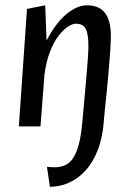

<svg xmlns="http://www.w3.org/2000/svg" viewBox="-20 -482 495 732"><path d="M170.2 230 159.1 154Q165.7 154.6 173.6 155.2Q181.6 155.8 188.7 155.8Q218.8 155.8 239.6 141.1Q260.4 126.3 273.8 90.2Q287.1 54.1 293.1 -8.8Q295.1 -30.2 298 -61.3Q300.9 -92.4 304 -128.1Q307.2 -163.7 310.2 -198.2Q313.2 -232.6 315.1 -261.5Q317 -290.3 317 -307.7Q317 -354 306.4 -372.9Q295.8 -391.7 269.7 -391.7Q257.5 -391.7 240.5 -381.3Q223.4 -370.9 205 -347.8Q186.6 -324.6 171.6 -287.6Q156.7 -250.5 149.5 -197.7L134.3 0H51.9L82.9 -448L152.3 -461.8L157.5 -327.4Q192.5 -394.4 233.1 -428.1Q273.7 -461.8 311.7 -461.8Q357.4 -461.8 380 -433.1Q402.6 -404.3 402.6 -344.2Q402.6 -321.4 400.3 -287.7Q397.9 -254 394.6 -215.2Q391.3 -176.3 387.5 -138.4Q383.8 -100.4 380.5 -70Q377.2 -39.6 376 -22.4Q371.4 42.1 352.9 89.7Q334.4 137.3 305.7 168.5Q277.1 199.7 242.1 215Q207.2 230.3 170.2 230Z"/></svg>

Font: Ancizar Sans Thin
Style: Italic
Weight: 100
Italic angle: -4°
Designer: Cesar Puertas, Viviana Monsalve, Julian Moncada, Julian Prieto, Jose Castro, Mariel Hernandez, Felipe Aragon, Sara Alarc
Version: Version 8.100